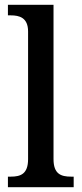

<svg xmlns="http://www.w3.org/2000/svg" viewBox="-20 -780 340 800"><path d="M13 0H287V-44H276C234 -44 203 -55 203 -117V-760H13V-716H25C60 -716 97 -707 97 -649V-117C97 -55 66 -44 25 -44H13Z"/></svg>

Font: Noto Serif SemiCondensed Medium
Style: Regular
Weight: 500
Width: 4
Designer: Monotype Design Team
Foundry: Monotype Imaging Inc.
Version: Version 2.014